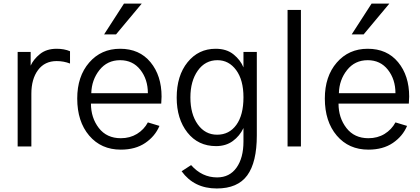

<svg xmlns="http://www.w3.org/2000/svg" viewBox="-20 -814 2335 1067"><path d="M78.1 0V-525.4H150.4V-449.2Q166 -484.4 202.1 -513.7Q238.3 -543 294.9 -543Q336.9 -543 369.1 -529.3V-460.9Q334 -474.6 294.9 -474.6Q228.5 -474.6 191.4 -424.8Q154.3 -375 154.3 -293V0Z M409.2 -266.6Q409.2 -389.6 475.6 -466.3Q542 -543 647.5 -543Q754.9 -543 816.4 -468.3Q877.9 -393.6 877.9 -277.3Q877.9 -263.7 876 -238.3H485.4Q485.4 -159.2 529.3 -102.5Q573.2 -45.9 651.4 -45.9Q702.1 -45.9 741.2 -69.8Q780.3 -93.8 801.8 -133.8L866.2 -114.3Q841.8 -56.6 787.1 -19.5Q732.4 17.6 651.4 17.6Q542 17.6 475.6 -60.5Q409.2 -138.7 409.2 -266.6ZM487.3 -295.9H801.8Q801.8 -373 759.8 -426.3Q717.8 -479.5 647.5 -479.5Q576.2 -479.5 532.7 -424.8Q489.3 -370.1 487.3 -295.9ZM558.6 -623 668.9 -793.9H767.6L625 -623Z M1038.1 -272.5Q1038.1 -179.7 1079.1 -122.6Q1120.1 -65.4 1186.5 -65.4Q1253.9 -65.4 1293.5 -120.1Q1333 -174.8 1333 -273.4Q1333 -369.1 1292.5 -424.3Q1252 -479.5 1188.5 -479.5Q1120.1 -479.5 1079.1 -421.4Q1038.1 -363.3 1038.1 -272.5ZM961.9 -271.5Q961.9 -393.6 1022.5 -468.3Q1083 -543 1178.7 -543Q1239.3 -543 1277.8 -511.7Q1316.4 -480.5 1333 -439.5V-525.4H1407.2V-61.5Q1407.2 87.9 1354 160.6Q1300.8 233.4 1184.6 233.4Q1058.6 233.4 989.3 137.7L1042 103.5Q1102.5 171.9 1186.5 171.9Q1255.9 171.9 1294.4 117.7Q1333 63.5 1333 -27.3V-102.5Q1312.5 -58.6 1273.9 -30.3Q1235.4 -2 1180.7 -2Q1081.1 -2 1021.5 -77.6Q961.9 -153.3 961.9 -271.5Z M1578.1 0V-758.8H1652.3V0Z M1785.2 -266.6Q1785.2 -389.6 1851.6 -466.3Q1918 -543 2023.4 -543Q2130.9 -543 2192.4 -468.3Q2253.9 -393.6 2253.9 -277.3Q2253.9 -263.7 2252 -238.3H1861.3Q1861.3 -159.2 1905.3 -102.5Q1949.2 -45.9 2027.3 -45.9Q2078.1 -45.9 2117.2 -69.8Q2156.2 -93.8 2177.7 -133.8L2242.2 -114.3Q2217.8 -56.6 2163.1 -19.5Q2108.4 17.6 2027.3 17.6Q1918 17.6 1851.6 -60.5Q1785.2 -138.7 1785.2 -266.6ZM1863.3 -295.9H2177.7Q2177.7 -373 2135.7 -426.3Q2093.8 -479.5 2023.4 -479.5Q1952.1 -479.5 1908.7 -424.8Q1865.2 -370.1 1863.3 -295.9ZM1934.6 -623 2044.9 -793.9H2143.6L2001 -623Z"/></svg>

Font: Gothic A1
Style: Regular
Weight: 400
Designer: HanYang I&C Co.,Ltd.
Foundry: HanYang I&C Co.,Ltd.
Version: Version 2.50